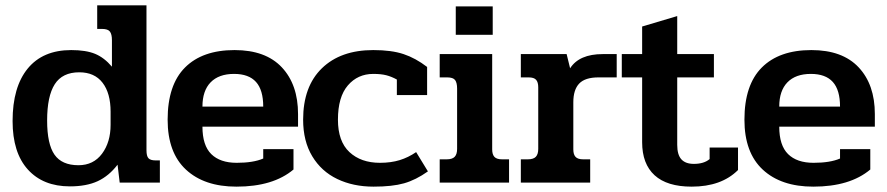

<svg xmlns="http://www.w3.org/2000/svg" viewBox="-20 -682 3314 717"><path d="M27 -230Q27 -357 83.5 -426Q140 -495 246 -495Q301 -495 335 -481Q369 -467 398 -433V-532Q398 -554 390.5 -564Q383 -574 361 -574H343V-662H527V-121Q527 -99 534.5 -91Q542 -83 561 -83H577V0H427L419 -67Q387 -25 345 -5.5Q303 14 241 14Q141 14 84 -49Q27 -112 27 -230ZM393 -216V-265Q393 -334 363 -373Q333 -412 276 -412Q213 -412 184.5 -367.5Q156 -323 156 -232Q156 -144 183.5 -104.5Q211 -65 273 -65Q329 -65 361 -108Q393 -151 393 -216Z M606 -235Q606 -365 671 -430Q736 -495 856 -495Q972 -495 1032.5 -430.5Q1093 -366 1093 -256V-209H736Q736 -139 769 -106.5Q802 -74 864 -74Q926 -74 963 -90V-125H1076V-49Q1000 15 863 15Q743 15 674.5 -48.5Q606 -112 606 -235ZM963 -284Q963 -346 936 -376Q909 -406 854 -406Q797 -406 766.5 -374.5Q736 -343 736 -284Z M1112 -235Q1112 -359 1182 -427Q1252 -495 1374 -495Q1442 -495 1487 -480Q1532 -465 1575 -432V-327H1462V-385Q1442 -396 1422.5 -401Q1403 -406 1374 -406Q1316 -406 1279 -363Q1242 -320 1242 -235Q1242 -154 1285 -114Q1328 -74 1399 -74Q1440 -74 1472.5 -84Q1505 -94 1534 -114L1578 -42Q1533 -10 1489 2.5Q1445 15 1375 15Q1299 15 1239.5 -13.5Q1180 -42 1146 -98.5Q1112 -155 1112 -235Z M1682 -658H1820V-552H1682ZM1622 -87H1648Q1669 -87 1678 -96.5Q1687 -106 1687 -126V-351Q1687 -373 1679.5 -383Q1672 -393 1650 -393H1622V-480H1818V-124Q1818 -105 1826.5 -96Q1835 -87 1855 -87H1881V0H1622Z M1925 -87H1951Q1972 -87 1981 -96.5Q1990 -106 1990 -126V-356Q1990 -375 1982 -384Q1974 -393 1954 -393H1925V-480H2096L2109 -427Q2143 -480 2231 -480H2283V-393H2215Q2165 -393 2143 -370Q2121 -347 2121 -300V-124Q2121 -105 2129.5 -96Q2138 -87 2158 -87H2184V0H1925Z M2378 -151V-393H2302V-480H2378V-583L2509 -622V-480H2646V-393H2509V-141Q2509 -104 2524.5 -87Q2540 -70 2571 -70Q2609 -70 2630 -88V-131H2736V-47Q2674 15 2563 15Q2471 15 2424.5 -27.5Q2378 -70 2378 -151Z M2760 -235Q2760 -365 2825 -430Q2890 -495 3010 -495Q3126 -495 3186.5 -430.5Q3247 -366 3247 -256V-209H2890Q2890 -139 2923 -106.5Q2956 -74 3018 -74Q3080 -74 3117 -90V-125H3230V-49Q3154 15 3017 15Q2897 15 2828.5 -48.5Q2760 -112 2760 -235ZM3117 -284Q3117 -346 3090 -376Q3063 -406 3008 -406Q2951 -406 2920.5 -374.5Q2890 -343 2890 -284Z"/></svg>

Font: Pridi Medium
Style: Regular
Weight: 500
Designer: Katatrad Team
Foundry: CadsonDemak
Version: Version 1.001